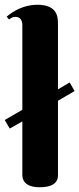

<svg xmlns="http://www.w3.org/2000/svg" viewBox="-32 -780 334 808"><path d="M212 -679C212 -708 210 -760 125 -760C70 -760 26 -735 -4 -710L6 -698C15 -705 22 -709 33 -709C54 -709 62 -693 62 -674V-318L-12 -275L9 -239L62 -269V-44C62 -30 66 8 135 8C204 8 212 -24 212 -41V-356L282 -397L261 -433L212 -404Z"/></svg>

Font: Berkshire Swash
Style: Regular
Weight: 700
Designer: Astigmatic (AOETI)
Foundry: Astigmatic (AOETI)
Version: Version 1.000